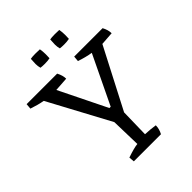

<svg xmlns="http://www.w3.org/2000/svg" viewBox="-240 -1017 1156 1156"><g transform="rotate(-45 338.5 -439.0)"><path d="M384 -68Q429 -66 468 -60Q468 -30 452 0H221L218 -35Q282 -57 310 -59Q309 -121 305 -250L95 -641Q51 -649 5 -665L8 -700H268Q285 -668 285 -640L195 -634L344 -331H355L504 -641Q460 -648 410 -665L413 -700H655Q672 -668 672 -640L587 -634L388 -250ZM301 -798Q281 -794 258.5 -794Q236 -794 222 -796Q217 -814 217 -832.5Q217 -851 219 -875Q234 -878 260 -878Q286 -878 298 -877Q302 -855 302 -831.5Q302 -808 301 -798ZM466 -798Q446 -794 423.5 -794Q401 -794 387 -796Q382 -814 382 -832.5Q382 -851 384 -875Q399 -878 425 -878Q451 -878 463 -877Q467 -855 467 -831.5Q467 -808 466 -798Z"/></g></svg>

Font: Inika
Style: Regular
Weight: 400
Designer: Constanza Artigas Preller
Foundry: Constanza Artigas Preller
Version: Version 1.001